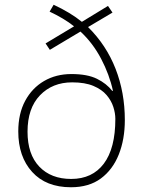

<svg xmlns="http://www.w3.org/2000/svg" viewBox="-20 -779 604 809"><path d="M206 -759Q277 -726 325 -687L435 -754L454 -726L351 -665Q428 -589 467 -489Q506 -389 506 -273Q506 -192 480.5 -128Q455 -64 405 -27Q355 10 279 10Q174 10 115.5 -54.5Q57 -119 57 -225Q57 -300 86 -354Q115 -408 165.5 -437.5Q216 -467 281 -467Q348 -467 388.5 -447Q429 -427 453 -396H456Q441 -465 406 -531.5Q371 -598 319 -646L190 -569L172 -596L292 -668Q271 -685 244 -701Q217 -717 189 -730ZM284 -432Q201 -432 148.5 -377.5Q96 -323 96 -224Q96 -129 145.5 -77Q195 -25 280 -25Q369 -25 417.5 -89.5Q466 -154 466 -278Q466 -302 457.5 -328.5Q449 -355 429 -378.5Q409 -402 373.5 -417Q338 -432 284 -432Z"/></svg>

Font: Noto Sans Kannada ExtraLight
Style: Regular
Weight: 200
Designer: Jelle Bosma - Monotype Design Team
Foundry: Monotype Imaging Inc.
Version: Version 2.005; ttfautohint (v1.8.4.7-5d5b)